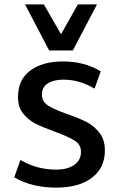

<svg xmlns="http://www.w3.org/2000/svg" viewBox="-20 -839 543 875"><path d="M45 0ZM45 -31 73 -110Q147 -66 237 -66Q286 -66 317.5 -87Q349 -108 349 -147Q349 -180 320.5 -198Q292 -216 230 -239Q177 -258 143 -275Q109 -292 85.5 -321.5Q62 -351 62 -397Q62 -476 118 -517.5Q174 -559 267 -559Q365 -559 439 -514L411 -435Q343 -476 269 -476Q225 -476 198 -459Q171 -442 171 -408Q171 -376 199 -358Q227 -340 287 -319Q342 -300 375.5 -282.5Q409 -265 433.5 -233.5Q458 -202 458 -153Q458 -74 399 -29Q340 16 237 16Q124 16 45 -31ZM422 -819 312 -609H204L94 -819H180L258 -683L335 -819Z"/></svg>

Font: Martel Sans SemiBold
Style: Regular
Weight: 600
Designer: Dan Reynolds and Mathieu Réguer
Foundry: Dan Reynolds and Mathieu Réguer
Version: Version 1.002; ttfautohint (v1.1) -l 5 -r 5 -G 72 -x 0 -D la